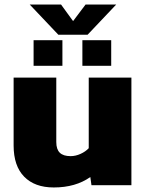

<svg xmlns="http://www.w3.org/2000/svg" viewBox="-20 -816 644 846"><path d="M111 -796H249L302 -723L357 -796H492L366 -663H237ZM128 -639H255V-526H128ZM343 -639H470V-526H343ZM40 -175V-474H228V-190Q228 -158 243.5 -143Q259 -128 291 -128Q313 -128 335 -138Q357 -148 371 -163V-474H559V0H383L378 -36Q313 10 217 10Q133 10 86.5 -37.5Q40 -85 40 -175Z"/></svg>

Font: Kanit Bold
Style: Regular
Weight: 700
Designer: Katatrad Team
Foundry: CadsonDemak
Version: Version 1.000